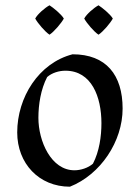

<svg xmlns="http://www.w3.org/2000/svg" viewBox="-20 -690 528 725"><path d="M45 -190C45 -73 127 15 244 15C360 -31 443 -156 443 -280C443 -407 381 -485 254 -485C126 -452 45 -322 45 -190ZM227 -423C326 -423 363 -324 363 -225C363 -175 355 -118 331 -72C313 -56 285 -47 261 -47C173 -47 125 -157 125 -245C125 -295 134 -353 158 -399C176 -415 203 -423 227 -423ZM221 -620C211 -637 181 -661 167 -670C150 -661 122 -637 113 -620C122 -603 150 -570 167 -559C184 -570 212 -603 221 -620ZM406 -620C396 -637 366 -661 352 -670C335 -661 307 -637 298 -620C307 -603 335 -570 352 -559C369 -570 397 -603 406 -620Z"/></svg>

Font: Almendra
Style: Regular
Weight: 400
Designer: Ana Sanfelippo
Foundry: Ana Sanfelippo
Version: Version 1.003